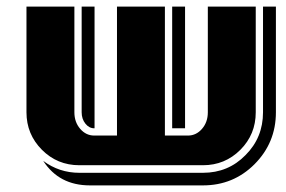

<svg xmlns="http://www.w3.org/2000/svg" viewBox="-20 -500 865 581"><path d="M814.9 -480V-160.2Q814.9 -67.9 750 -2.9Q686 61 594.2 61H252Q158.7 61 110.8 -13.2Q159.2 22.9 220.2 22.9H594.2Q670.9 22.9 723.1 -30.8Q775.9 -83.5 775.9 -160.2V-480ZM753.9 -160.2Q753.9 -93.3 707.3 -46.6Q660.6 0 594.2 0H220.2Q153.3 0 106.7 -46.9Q60.1 -93.8 60.1 -160.2V-480H205.1V-160.2Q205.1 -130.4 222.7 -110.1Q240.2 -89.8 265.1 -89.8H334V-480H479V-89.8H548.8Q573.7 -89.8 591.3 -110.1Q608.9 -130.4 608.9 -160.2V-480H753.9ZM540 -111.8H501V-480H540ZM266.1 -111.8H265.1Q249.5 -111.8 238.3 -126Q227.1 -140.1 227.1 -160.2V-480H266.1Z"/></svg>

Font: Laconic
Style: Shadow
Weight: 900
Width: 6
Designer: Robby Woodard
Version: Version 1.000